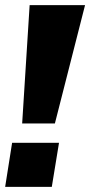

<svg xmlns="http://www.w3.org/2000/svg" viewBox="-22 -725 350 745"><path d="M64 -246 93 -705H308L191 -246ZM-2 0 25 -171H207L179 0Z"/></svg>

Font: Nunito Sans 7pt Condensed Black
Style: Italic
Weight: 900
Width: 3
Italic angle: -9°
Designer: Vernon Adams
Foundry: Vernon Adams
Version: Version 3.101;gftools[0.9.27]